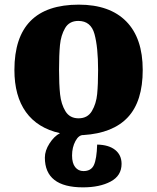

<svg xmlns="http://www.w3.org/2000/svg" viewBox="-20 -566 676 826"><path d="M173 112Q173 82 193 51Q213 20 238 7Q141 -15 91.5 -84Q42 -153 42 -265Q42 -546 319 -546Q452 -546 523 -474Q594 -402 594 -265Q594 -130 530 -61.5Q466 7 339 15Q319 14 304.5 41Q290 68 290 103Q290 136 303.5 153Q317 170 339 170Q372 170 384 144Q396 118 398 56Q448 57 475.5 79Q503 101 503 139Q503 190 456 215Q409 240 337 240Q173 240 173 112ZM402 -265Q402 -363 386.5 -419.5Q371 -476 317 -476Q278 -476 260 -445Q242 -414 238 -372Q234 -330 234 -265Q234 -203 238.5 -160.5Q243 -118 261.5 -87.5Q280 -57 318 -57Q357 -57 375.5 -88.5Q394 -120 398 -161.5Q402 -203 402 -265Z"/></svg>

Font: Noto Serif Georgian Black
Style: Regular
Weight: 900
Designer: Monotype Design team
Foundry: Monotype Imaging Inc.
Version: Version 1.000